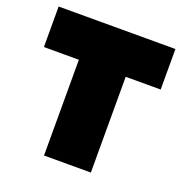

<svg xmlns="http://www.w3.org/2000/svg" viewBox="-128 -828 907 944"><g transform="rotate(20 325.5 -356.5)"><path d="M203 0Q203 -55.5 203 -108.2Q203 -161 203 -229V-434Q203 -505.5 203 -560.5Q203 -615.5 203 -673L294 -501H189Q136.5 -501 96.2 -501Q56 -501 20 -501V-713H631V-501Q595 -501 554.8 -501Q514.5 -501 462 -501H357L448 -673Q448 -615.5 448 -560.5Q448 -505.5 448 -434V-229Q448 -161 448 -108.2Q448 -55.5 448 0Z"/></g></svg>

Font: Commissioner Thin Black
Style: Regular
Weight: 900
Version: Version 1.000